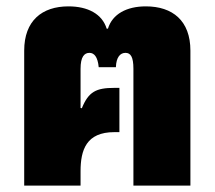

<svg xmlns="http://www.w3.org/2000/svg" viewBox="-20 -583 674 603"><path d="M56 0H233V-45C233 -112 251 -168 339 -168H355V-307H339C282 -307 258 -295 237 -243L233 -244V-367C233 -405 245 -417 261 -417C276 -417 287 -404 290 -372H344C345 -404 358 -417 374 -417C390 -417 399 -405 399 -367V0H578V-424C578 -518 522 -563 438 -563C378 -563 333 -539 319 -493H315C301 -539 256 -563 195 -563C112 -563 56 -518 56 -424Z"/></svg>

Font: Noto Sans Thai SemCond Blk
Style: Regular
Weight: 900
Width: 4
Designer: Monotype Design Team
Foundry: Monotype Imaging Inc.
Version: Version 2.002